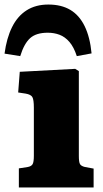

<svg xmlns="http://www.w3.org/2000/svg" viewBox="-52 -825 455 845"><path d="M31 0V-84L70 -90Q86 -93 91.5 -102.5Q97 -112 97 -139V-351Q97 -386 90.5 -397.5Q84 -409 61 -413L28 -418L35 -509L279 -522L295 -512V-138Q295 -112 300 -103Q305 -94 322 -90L360 -83V0ZM161 -805Q218 -805 257.5 -781.5Q297 -758 320.5 -710Q344 -662 351 -590L286 -578Q273 -618 253.5 -640.5Q234 -663 210 -672Q186 -681 158 -681Q107 -681 80.5 -657Q54 -633 37 -578L-32 -589Q-23 -657 1 -705.5Q25 -754 65 -779.5Q105 -805 161 -805Z"/></svg>

Font: Literata ExtraBold
Style: Regular
Weight: 800
Designer: Latin by Veronika Burian and Jose Scaglione. Greek by Irene Vlachou. Cyrillic by Vera Evstafieva.
Foundry: TypeTogether
Version: Version 3.103;gftools[0.9.29]